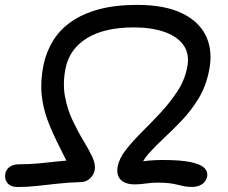

<svg xmlns="http://www.w3.org/2000/svg" viewBox="-46 -731 914 771"><path d="M23.8 20Q-5 19.2 -17.1 2.7Q-29.2 -13.8 -24.4 -34.6Q-21.2 -51.2 -6.5 -61.2Q8.2 -71.2 29.2 -71.2Q71.6 -71.2 111.3 -75Q151 -78.8 192.7 -83.5Q234.4 -88.2 281.8 -90.2L245.8 -32.2Q218.6 -91.2 192.4 -142.5Q166.2 -193.8 146.8 -243.9Q127.4 -294 121.5 -348.6Q115.6 -403.2 128.4 -468.8Q139.4 -522.4 166.9 -567.2Q194.4 -612 240.6 -644.2Q286.8 -676.4 352.4 -693.9Q418 -711.4 504.4 -711.4Q614.4 -711.4 684 -678.2Q753.6 -645 781.6 -585.4Q809.6 -525.8 793.4 -446.8Q781 -384.4 751.7 -336.1Q722.4 -287.8 685.4 -248.8Q648.4 -209.8 612.6 -176.7Q576.8 -143.6 550.3 -113.5Q523.8 -83.4 515.4 -51.6L493.6 -78.6Q524.4 -83.6 551.9 -86.1Q579.4 -88.6 605.2 -88.6Q680.6 -88.6 720.7 -79.8Q760.8 -71 775.1 -56.1Q789.4 -41.2 785.8 -22.8Q781.4 -1.4 764.7 9.1Q748 19.6 725.8 19.6Q707.8 19.6 694.5 17.1Q681.2 14.6 667.7 11Q654.2 7.4 635.3 4.9Q616.4 2.4 587 2.4Q562.4 2.4 539.4 5.9Q516.4 9.4 494.6 9.4Q469.6 9.4 452.6 0.8Q435.6 -7.8 429 -23.8Q422.4 -39.8 426.6 -62.8Q433 -95.8 460.1 -130.2Q487.2 -164.6 524.5 -201.6Q561.8 -238.6 599.4 -279.1Q637 -319.6 666.1 -363.9Q695.2 -408.2 705.2 -458.2Q716.8 -513.2 691.1 -549.4Q665.4 -585.6 613 -603.3Q560.6 -621 491.8 -621Q373.4 -621 303.2 -577.7Q233 -534.4 217.2 -456.8Q205.2 -395.4 215 -343.3Q224.8 -291.2 245.6 -247.3Q266.4 -203.4 288.5 -167Q310.6 -130.6 324.9 -100.4Q339.2 -70.2 333.8 -45.6Q330 -27.8 315.2 -14.3Q300.4 -0.8 281.2 0Q228.6 1.6 184.7 6.6Q140.8 11.6 101.5 15.8Q62.2 20 23.8 20Z"/></svg>

Font: Shantell Sans Light
Style: Italic
Weight: 300
Italic angle: -11°
Designer: Stephen Nixon, Anya Danilova, Shantell Martin
Foundry: Arrow Type
Version: Version 1.008;[ac192a2d6]